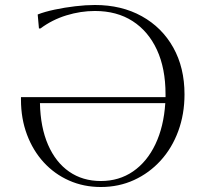

<svg xmlns="http://www.w3.org/2000/svg" viewBox="-20 -734 829 769"><path d="M384 15Q315 15 256.5 -11Q198 -37 155 -84Q112 -131 88 -195Q64 -259 64 -335V-345H643Q643 -350 643 -356Q643 -460 608.5 -534.5Q574 -609 511 -649.5Q448 -690 360 -690Q303 -690 246 -672.5Q189 -655 142 -620H136L131 -676Q159 -687 199 -695.5Q239 -704 281.5 -709Q324 -714 360 -714Q467 -714 548 -669Q629 -624 674 -543.5Q719 -463 719 -356Q719 -277 694 -209Q669 -141 623.5 -91Q578 -41 517 -13Q456 15 384 15ZM384 -9Q457 -9 513 -47.5Q569 -86 602.5 -156.5Q636 -227 642 -321H140Q142 -224 172.5 -154Q203 -84 257 -46.5Q311 -9 384 -9Z"/></svg>

Font: Aboreto
Style: Regular
Weight: 400
Designer: Dominik Jáger
Foundry: Dominik Jáger
Version: Version 1.001; ttfautohint (v1.8.4.7-5d5b)